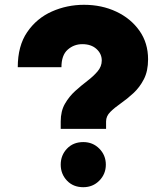

<svg xmlns="http://www.w3.org/2000/svg" viewBox="-20 -770 693 800"><path d="M233 -233V-264Q233 -307 250.5 -337.5Q268 -368 293.5 -391Q319 -414 344 -433Q369 -452 386.5 -472.5Q404 -493 404 -518Q404 -546 382 -566Q360 -586 323 -586Q288 -586 262 -563Q236 -540 236 -490H54Q54 -579 93.5 -636.5Q133 -694 196 -722Q259 -750 330 -750Q404 -750 464.5 -721.5Q525 -693 561 -642Q597 -591 597 -523Q597 -474 579.5 -440Q562 -406 536 -382Q510 -358 483.5 -339.5Q457 -321 439.5 -303.5Q422 -286 422 -264V-233ZM327 10Q285 10 259 -17.5Q233 -45 233 -84Q233 -123 259 -150.5Q285 -178 327 -178Q367 -178 394 -150.5Q421 -123 421 -84Q421 -45 394 -17.5Q367 10 327 10Z"/></svg>

Font: Be Vietnam Pro Black
Style: Regular
Weight: 900
Designer: Lam Bao, Tony Le, Vietanh Nguyen
Foundry: Yellow Type Foundry
Version: Version 1.002; ttfautohint (v1.8.3)